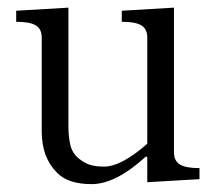

<svg xmlns="http://www.w3.org/2000/svg" viewBox="-20 -463 558 492"><path d="M21.5 -407.2V-435.5L155.3 -443.4V-142.1Q155.3 -112.3 160.2 -91.6Q165 -70.8 181.6 -57.1Q195.3 -45.9 209.5 -41Q223.6 -36.1 247.1 -36.1Q290.5 -36.1 357.4 -94.7V-366.7Q357.4 -388.7 342.3 -397.9Q327.1 -407.2 292 -407.2V-435.5L425.8 -443.4V-72.8Q425.8 -50.8 440.9 -41.5Q456.1 -32.2 491.2 -32.2V-3.9L357.4 3.9V-59.6L354.5 -62.5Q276.9 8.8 214.8 8.8Q153.8 8.8 125.5 -21Q86.9 -60.1 86.9 -126V-366.7Q86.9 -388.7 71.8 -397.9Q56.6 -407.2 21.5 -407.2Z"/></svg>

Font: Theano Old Style
Style: Regular
Weight: 400
Designer: Alexey Kryukov
Version: Version 2.00